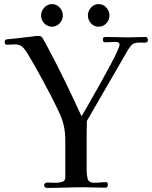

<svg xmlns="http://www.w3.org/2000/svg" viewBox="-20 -914 740 935"><path d="M700 -720Q700 -711 695 -708.5Q690 -706 682 -706Q678 -706 674 -706.5Q670 -707 666 -707Q659 -707 648 -706Q637 -705 631 -702Q624 -699 617 -690.5Q610 -682 605 -674Q554 -587 504 -499.5Q454 -412 403 -325Q403 -309 402.5 -293Q402 -277 402 -261V-83Q402 -62 407 -43Q412 -24 439 -24Q454 -24 468.5 -25.5Q483 -27 497 -27Q505 -27 505 -16Q505 -9 503 -4.5Q501 0 492 0Q466 0 440 -1Q414 -2 388 -2Q343 -2 298 -0.5Q253 1 209 1Q195 1 195 -14Q195 -19 200.5 -22Q206 -25 210 -25Q221 -25 232 -24.5Q243 -24 254 -24Q268 -24 283 -28.5Q298 -33 298 -50V-226Q298 -270 290 -305Q282 -340 262 -379Q246 -413 226 -451.5Q206 -490 186 -527Q166 -564 148.5 -594.5Q131 -625 120 -643Q115 -653 108.5 -662Q102 -671 95 -680Q79 -698 53 -698Q44 -698 34.5 -697Q25 -696 15 -696Q3 -696 3 -708Q3 -716 5.5 -719Q8 -722 17 -723Q27 -724 38 -725Q49 -726 59 -727Q76 -729 96 -731.5Q116 -734 129 -735Q138 -737 148.5 -738Q159 -739 167 -739Q177 -739 182 -735Q187 -731 191 -722Q197 -712 202 -703Q207 -694 212 -684Q256 -602 297 -517.5Q338 -433 377 -348Q384 -359 399.5 -386Q415 -413 436 -450Q457 -487 479 -526.5Q501 -566 520 -602Q539 -638 550.5 -663Q562 -688 562 -696Q562 -705 556 -707.5Q550 -710 542 -710Q529 -710 516.5 -709Q504 -708 491 -708Q485 -708 483 -712.5Q481 -717 481 -722Q481 -731 486 -732.5Q491 -734 498 -734Q524 -734 551 -733Q578 -732 604 -732Q625 -732 646 -733Q667 -734 689 -734Q694 -734 697 -729.5Q700 -725 700 -720ZM286 -839Q286 -817 270.5 -800.5Q255 -784 233 -784Q211 -784 195.5 -800.5Q180 -817 180 -839Q180 -860 195.5 -877Q211 -894 233 -894Q255 -894 270.5 -877.5Q286 -861 286 -839ZM513 -839Q513 -817 498 -800.5Q483 -784 460 -784Q438 -784 423 -800.5Q408 -817 408 -839Q408 -860 423 -877Q438 -894 460 -894Q483 -894 498 -877Q513 -860 513 -839Z"/></svg>

Font: Kaisei Tokumin
Style: Regular
Weight: 400
Designer: Font-Kai, 金井和夫
Foundry: KAZUO KANAI
Version: Version 5.003